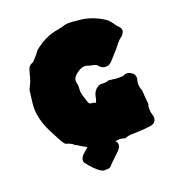

<svg xmlns="http://www.w3.org/2000/svg" viewBox="-172 -950 1176 1278"><g transform="rotate(-20 416.0 -310.5)"><path d="M229.5 -31.2C223.1 -32.7 216.8 -37.1 210 -44.9C198.7 -51.8 188 -56.6 178.7 -60.1C169.9 -60.1 161.6 -64.9 154.3 -75.2C146.5 -85 137.2 -101.1 126 -124C126 -124 109.9 -154.8 109.9 -154.8C69.3 -228 48.8 -295.4 48.8 -356.9C48.8 -370.1 49.8 -383.3 51.3 -396.5C51.3 -396.5 61.5 -478.5 61.5 -478.5C62 -482.9 63 -487.3 65.4 -491.2C81.5 -519.5 92.8 -549.8 99.6 -581.5C99.6 -581.5 108.9 -613.3 108.9 -613.3C113.8 -630.4 126.5 -641.6 147 -647.9C169.9 -671.4 188.5 -692.9 202.1 -712.9C256.3 -758.8 314.9 -786.6 377.9 -795.9C391.1 -798.3 403.8 -801.3 416 -805.2C429.7 -810.1 443.4 -812.5 457 -812.5C475.6 -812.5 495.1 -811 515.6 -808.1C579.1 -805.7 641.1 -785.2 701.2 -746.6C715.3 -736.8 730 -721.2 744.1 -699.2C750.5 -689 757.8 -679.7 766.6 -672.4C774.9 -664.6 779.3 -655.8 779.3 -646C779.3 -642.6 778.8 -638.7 777.3 -635.3C772.5 -621.1 764.2 -610.4 752 -603C744.1 -597.7 734.4 -587.4 722.7 -573.2C722.7 -573.2 695.8 -540 695.8 -540C695.8 -540 650.4 -489.3 650.4 -489.3C631.8 -467.8 617.7 -456.5 607.4 -455.6C597.2 -454.6 591.3 -454.1 589.8 -454.1C573.2 -454.1 557.6 -463.4 542.5 -482.4C538.6 -486.3 531.7 -489.3 522 -491.7C520 -492.2 517.6 -492.7 515.1 -493.7C512.2 -494.1 508.8 -495.1 504.4 -495.6C500 -496.1 495.6 -497.1 491.2 -498.5C480.5 -503.4 470.2 -505.9 460.4 -505.9C441.4 -505.9 420.9 -497.1 399.9 -479.5C380.9 -465.3 371.6 -449.7 371.6 -433.1C371.6 -427.2 372.6 -420.9 374.5 -414.1C376 -407.2 377 -399.9 377 -392.6C376.5 -381.3 376 -370.6 375.5 -359.4C376.5 -344.2 382.8 -319.3 395 -284.7C398.9 -267.1 406.7 -258.3 418.5 -258.3C418.5 -258.3 425.8 -258.8 425.8 -258.8C427.2 -258.8 435.1 -256.3 449.2 -251.5C454.6 -264.6 458 -275.9 459.5 -285.2C465.3 -323.2 485.4 -347.2 519.5 -357.4C519.5 -357.4 543 -356 543 -356C556.6 -356 567.9 -358.4 576.7 -362.8C576.7 -362.8 579.1 -363.3 579.1 -363.3C592.8 -360.8 603 -359.4 610.4 -359.4C615.7 -356.9 628.4 -356 649.4 -356C649.4 -356 677.7 -356.4 677.7 -356.4C688 -362.3 698.2 -365.2 707.5 -365.2C718.3 -365.2 728.5 -361.8 737.8 -354.5C753.4 -347.2 761.2 -334.5 761.2 -317.4C761.2 -312 760.7 -306.6 759.3 -301.3C756.3 -291 754.9 -281.2 754.9 -271C754.9 -255.9 758.3 -240.2 765.1 -225.1C766.6 -202.1 769 -169.4 773.4 -127.4C773.4 -121.1 772 -116.2 768.6 -111.8C768.6 -111.8 768.1 -82 768.1 -82C768.1 -71.3 770.5 -59.6 774.9 -46.9C777.3 -39.6 778.3 -33.2 778.3 -26.9C778.3 -18.6 776.4 -11.2 772.9 -4.9C766.6 7.3 755.4 15.1 739.3 17.6C697.8 23.4 654.8 26.4 610.4 26.9C587.4 26.9 568.8 30.3 554.7 36.6C553.7 37.1 552.7 37.1 551.3 37.1C551.3 37.1 548.8 37.1 548.8 37.1C537.1 32.7 525.9 30.3 515.1 30.3C504.4 30.3 493.7 31.2 482.9 33.2C482.9 33.2 492.7 45.9 492.7 45.9C494.6 51.8 495.6 57.1 495.6 62C495.6 72.3 489.7 84.5 478.5 97.7C478.5 97.7 450.7 124.5 450.7 124.5C434.1 139.6 422.4 150.9 415.5 158.2C408.7 165.5 400.4 174.3 390.6 184.1C383.3 188.5 374.5 190.4 364.3 190.4C360.8 190.4 356.9 189.9 353 189.5C353 189.5 352.5 189.9 352.5 189.9C352.5 189.9 350.6 189.9 347.2 190.4C332.5 190.4 311 176.3 282.7 147.9C266.6 131.8 251.5 114.3 237.8 95.7C235.8 89.8 234.9 84.5 234.9 79.6C234.9 68.8 240.7 57.1 252 43.9C252 43.9 289.1 11.2 289.1 11.2C290.5 9.8 292.5 7.8 294.4 6.3C274.4 -3.9 252.9 -16.1 229.5 -31.2Z"/></g></svg>

Font: Kaph
Style: Regular
Weight: 400
Designer: GGBotNet
Foundry: f0n7.com